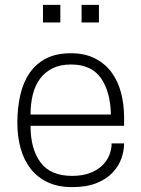

<svg xmlns="http://www.w3.org/2000/svg" viewBox="-20 -757 579 786"><path d="M275 9Q217 9 175 -11Q133 -31 105.5 -66Q78 -101 64.5 -149.5Q51 -198 51 -254Q51 -315 63 -367.5Q75 -420 101 -458Q127 -496 168.5 -517.5Q210 -539 270 -539Q327 -539 368.5 -518Q410 -497 436.5 -461Q463 -425 475.5 -377.5Q488 -330 488 -276V-242H105Q105 -147 146 -92Q187 -37 275 -37Q317 -37 347.5 -48.5Q378 -60 398 -79Q418 -98 427.5 -122Q437 -146 437 -170H488Q488 -140 477 -108.5Q466 -77 441 -50.5Q416 -24 375.5 -7.5Q335 9 275 9ZM434 -288Q432 -382 393 -437.5Q354 -493 270 -493Q226 -493 194.5 -477Q163 -461 143 -433.5Q123 -406 114 -368.5Q105 -331 105 -288ZM227 -665H156V-737H227ZM385 -665H314V-737H385Z"/></svg>

Font: Tanohe Sans Light
Style: Regular
Weight: 300
Designer: Village Type and Design LLC & Cristiano Sobral
Foundry: Cooper Hewitt Smithsonian Design Museum
Version: Version 1.00;September 29, 2021;FontCreator 13.0.0.2655 64-b